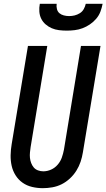

<svg xmlns="http://www.w3.org/2000/svg" viewBox="-20 -975 556 1003"><path d="M204 8Q175 8 147.5 1.5Q120 -5 98 -20.5Q76 -36 61.5 -59Q47 -82 41 -108.5Q35 -135 35.5 -164Q36 -193 41 -222L126 -735H227L140 -207Q138 -193 136.5 -178.5Q135 -164 136.5 -150Q138 -136 143 -123Q148 -110 156.5 -100Q165 -90 178.5 -85Q192 -80 206 -80Q227 -80 247 -89Q267 -98 281.5 -115Q296 -132 303 -152Q310 -172 314 -193L403 -735H505L413 -179Q409 -154 401 -130Q393 -106 379 -83.5Q365 -61 345 -42.5Q325 -24 302 -12.5Q279 -1 253.5 3.5Q228 8 204 8ZM329 -815Q308 -815 288 -817.5Q268 -820 250.5 -827.5Q233 -835 218.5 -847.5Q204 -860 195.5 -877Q187 -894 185.5 -914.5Q184 -935 188 -955H276Q274 -941 277.5 -927.5Q281 -914 290.5 -906Q300 -898 313.5 -894.5Q327 -891 341 -891Q356 -891 370 -894.5Q384 -898 397 -906Q410 -914 417.5 -927.5Q425 -941 428 -955H516Q512 -934 504.5 -914Q497 -894 482.5 -877Q468 -860 449.5 -847.5Q431 -835 411 -827.5Q391 -820 370 -817.5Q349 -815 329 -815Z"/></svg>

Font: Iosevka Curly Semibold Oblique
Style: Regular
Weight: 600
Italic angle: -9°
Monospace: yes
Designer: Belleve Invis
Foundry: Belleve Invis
Version: Version 11.1.0; ttfautohint (v1.8.3)